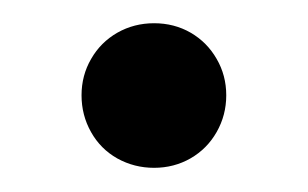

<svg xmlns="http://www.w3.org/2000/svg" viewBox="-20 -543 260 162"><path d="M48.8 -462.6Q48.8 -479.4 56.9 -493.3Q64.9 -507.3 79 -515.4Q93.1 -523.4 110 -523.4Q127 -523.4 140.9 -515.4Q154.8 -507.3 162.8 -493.3Q170.9 -479.4 170.9 -462.6Q170.9 -445.8 162.8 -431.6Q154.8 -417.5 140.8 -409.4Q126.8 -401.4 110 -401.4Q93.3 -401.4 79 -409.3Q64.8 -417.3 56.8 -431.6Q48.8 -445.8 48.8 -462.6Z"/></svg>

Font: Intratopia Thin
Style: Regular
Weight: 100
Designer: Rasmus Andersson
Foundry: rsms
Version: Version 3.000;Glyphs 3.2.3 (3260)